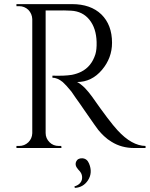

<svg xmlns="http://www.w3.org/2000/svg" viewBox="-20 -720 728 934"><path d="M330 -700Q421 -700 473 -650Q525 -599 525 -512Q525 -438 476 -380Q426 -321 355 -321Q370 -314 392 -293Q411 -273 427 -251Q513 -128 552 -86Q621 -11 688 -10V0H633Q571 0 523 -30Q504 -41 486 -58Q473 -70 458 -88Q452 -95 391 -183L380 -199L369 -215Q356 -233 349 -243Q329 -272 327 -275Q301 -307 285 -321Q259 -342 235 -342V-352Q258 -351 288 -352Q311 -353 330 -356Q355 -361 375 -371Q425 -396 444 -456Q451 -479 450 -516Q448 -583 415 -624Q382 -665 326 -668Q295 -670 250 -669H202V-73Q202 -47 221 -28Q239 -10 266 -10H278L279 0H60V-10H73Q99 -10 118 -28Q136 -46 137 -72V-627Q136 -653 118 -672Q99 -690 73 -690H60V-700ZM342 187Q374 177 379 151Q382 130 369 114L360 104Q355 98 352 93Q345 80 350 67Q358 49 380 50Q403 51 413 75Q432 120 408 157Q385 192 344 194Z"/></svg>

Font: Cinzel(RUS BY LYAJKA)
Style: Regular
Weight: 400
Designer: Natanael Gama
Version: Version 1.001;PS 001.001;hotconv 1.0.56;makeotf.lib2.0.21325